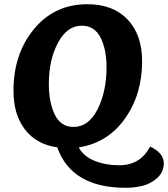

<svg xmlns="http://www.w3.org/2000/svg" viewBox="-20 -694 798 912"><path d="M655 -402Q655 -245 573 -130Q491 -15 354 6Q377 49 429.5 70Q482 91 546 91Q647 91 693 2Q758 33 758 81Q758 124 726 152Q694 180 656 189Q618 198 577 198Q320 198 252 6Q153 -8 98.5 -79Q44 -150 44 -263Q44 -438 141.5 -556Q239 -674 395 -674Q517 -674 586 -601.5Q655 -529 655 -402ZM368 -572Q299 -572 255.5 -491Q212 -410 212 -295Q212 -207 240.5 -149Q269 -91 329 -91Q401 -91 443.5 -175Q486 -259 486 -374Q486 -459 457.5 -515.5Q429 -572 368 -572Z"/></svg>

Font: Overlock Black
Style: Italic
Weight: 900
Designer: Dario Muhafara
Foundry: Dario Manuel Muhafara
Version: Version 1.002